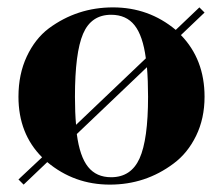

<svg xmlns="http://www.w3.org/2000/svg" viewBox="-20 -490 604 520"><path d="M534 -228Q534 -169 511 -122Q488 -75 450 -47Q374 10 277.5 10Q181 10 108 -51L44 10L30 -4L94 -64Q30 -128 30 -228Q30 -289 52.5 -337Q75 -385 112 -413Q189 -470 286 -470Q383 -470 456 -409L520 -470L534 -456L470 -395Q534 -329 534 -228ZM281 -450Q227 -450 205 -398.5Q183 -347 183 -228Q183 -185 186 -152L375 -332Q367 -393 344.5 -421.5Q322 -450 281 -450ZM281 -10Q335 -10 358 -61Q381 -112 381 -228Q381 -272 378 -308L188 -127Q196 -66 218.5 -38Q241 -10 281 -10Z"/></svg>

Font: Rozha One
Style: Regular
Weight: 400
Designer: Tim Donaldson, Indian Type Foundry
Foundry: Indian Type Foundry
Version: Version 1.300;PS 1.0;hotconv 1.0.78;makeotf.lib2.5.61930; tt